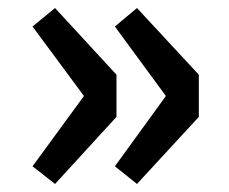

<svg xmlns="http://www.w3.org/2000/svg" viewBox="-20 -525 569 478"><path d="M117 -67 270 -234V-339L117 -505L61 -459L189 -286L61 -111ZM321 -67 475 -234V-339L321 -505L266 -459L393 -286L266 -111Z"/></svg>

Font: Noto Sans Mono CJK JP Bold
Style: Regular
Weight: 700
Designer: Ryoko NISHIZUKA (kana & ideographs); Paul D. Hunt (Latin, Greek & Cyrillic); Wenlong ZHANG (bopomofo); Sandoll Communica
Foundry: Adobe Systems Incorporated
Version: Version 1.004;PS 1.004;hotconv 1.0.82;makeotf.lib2.5.63406